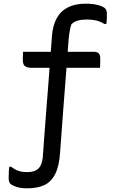

<svg xmlns="http://www.w3.org/2000/svg" viewBox="-20 -772 640 1042"><path d="M105 -491H490Q502 -491 509.5 -487Q517 -483 520.5 -475.5Q524 -468 524 -456Q524 -449 524 -439Q524 -429 523.5 -419.5Q523 -410 523 -404H152Q134 -404 123.5 -408.5Q113 -413 108.5 -421.5Q104 -430 104 -443Q104 -449 104 -458Q104 -467 104.5 -476Q105 -485 105 -491ZM127 162Q152 162 169.5 155Q187 148 197.5 131.5Q208 115 212 83Q216 33 220.5 -32.5Q225 -98 231 -171Q237 -244 242.5 -317Q248 -390 253 -456.5Q258 -523 262 -576Q266 -633 287.5 -672.5Q309 -712 348.5 -732Q388 -752 444 -752Q487 -752 514 -744Q541 -736 550 -727Q555 -722 557.5 -714.5Q560 -707 560 -699Q560 -693 560 -685.5Q560 -678 559.5 -669.5Q559 -661 558.5 -653.5Q558 -646 557 -642H546Q534 -650 519.5 -655.5Q505 -661 488 -663.5Q471 -666 451 -666Q424 -666 403.5 -660.5Q383 -655 368 -641Q364 -631 361 -617.5Q358 -604 356 -589Q354 -574 352.5 -558Q351 -542 350 -526Q347 -487 343 -432.5Q339 -378 334 -315Q329 -252 324 -186.5Q319 -121 314.5 -58.5Q310 4 306 57Q301 131 279 173.5Q257 216 219.5 233Q182 250 127 250Q95 250 72 243Q49 236 37 226Q31 220 29 211.5Q27 203 27 193Q27 183 27.5 172Q28 161 28.5 150.5Q29 140 30 133H41Q60 148 79.5 155Q99 162 127 162Z"/></svg>

Font: Rec Mono Semicasual
Style: Regular
Weight: 400
Version: Version 1.085; ttfautohint (v1.8.4.7-5d5b)